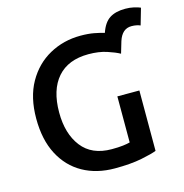

<svg xmlns="http://www.w3.org/2000/svg" viewBox="-115 -892 969 1011"><g transform="rotate(-15 369.5 -386.0)"><path d="M388 13Q289 13 214 -29Q139 -71 97 -151.5Q55 -232 55 -347Q55 -463 100.5 -543.5Q146 -624 223 -666.5Q300 -709 393 -709Q435 -709 466.5 -703Q498 -697 521 -690Q539 -743 571.5 -764Q604 -785 657 -785Q682 -785 704 -780Q726 -775 739 -769L713 -679Q704 -683 692 -685.5Q680 -688 665 -688Q614 -688 594 -626L575 -562Q550 -576 507 -590Q464 -604 408 -604Q297 -604 238.5 -537Q180 -470 180 -347Q180 -231 235 -160Q290 -89 398 -89Q435 -89 459.5 -92Q484 -95 498 -99V-350H618V-21Q594 -11 534.5 1Q475 13 388 13Z"/></g></svg>

Font: Ubuntu Sans SemiBold
Style: Regular
Weight: 600
Designer: Dalton Maag Ltd
Foundry: Dalton Maag Ltd
Version: Version 1.006; ttfautohint (v1.8.4.7-5d5b)